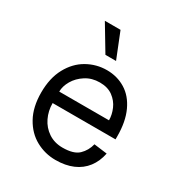

<svg xmlns="http://www.w3.org/2000/svg" viewBox="-176 -850 922 986"><g transform="rotate(30 285.5 -357.0)"><path d="M60 -248Q60 -334 93 -394.5Q126 -455 180 -485.5Q234 -516 296 -516Q357 -516 406 -486Q455 -456 483 -395.5Q511 -335 511 -248V-230H138Q138 -184 157 -144.5Q176 -105 212 -81Q248 -57 296 -57Q362 -57 391 -85Q420 -113 430 -154L508 -144Q498 -94 470.5 -58Q443 -22 399 -3Q355 16 296 16Q234 16 180 -13.5Q126 -43 93 -102.5Q60 -162 60 -248ZM296 -443Q249 -443 213 -420Q177 -397 157.5 -363.5Q138 -330 138 -298H433Q433 -331 418.5 -364.5Q404 -398 373.5 -420.5Q343 -443 296 -443ZM159 -730H252L312 -580H249Z"/></g></svg>

Font: Uncut Sans VF
Style: Regular
Weight: 400
Designer: Kasper Nordkvist
Foundry: Uncut Type
Version: Version 1.100;FEAKit 1.0